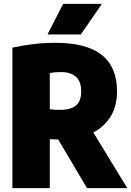

<svg xmlns="http://www.w3.org/2000/svg" viewBox="-20 -971 677 991"><path d="M44 0V-725Q95 -736.5 150.5 -743.2Q206 -750 268 -750Q584 -750 584 -500Q584 -424 551.5 -370.5Q519 -317 461.5 -287.5L637 0H429L280.5 -251Q268 -251 258 -251.5Q248 -252 237 -252.5V0ZM292 -404Q343 -404 371 -425.5Q399 -447 399 -500Q399 -551 371.5 -575Q344 -599 296 -599Q276.5 -599 262.8 -597.8Q249 -596.5 237 -594V-407Q250.5 -405.5 262.8 -404.8Q275 -404 292 -404ZM225 -793 306 -951H506L397 -793Z"/></svg>

Font: Encode Sans Condensed Condensed Black
Style: Regular
Weight: 900
Width: 3
Designer: Multiple Designers
Foundry: Impallari Type
Version: Version 3.000; ttfautohint (v1.8.3) -l 8 -r 50 -G 200 -x 14 